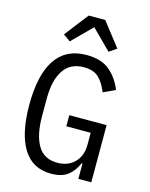

<svg xmlns="http://www.w3.org/2000/svg" viewBox="-137 -1021 874 1119"><g transform="rotate(15 300.0 -461.5)"><path d="M444 -93H439Q419 -45 383 -16.5Q347 12 281 12Q169 12 112.5 -79.5Q56 -171 56 -344Q56 -524 118 -617Q180 -710 305 -710Q394 -710 444.5 -667.5Q495 -625 522 -557L450 -524Q428 -579 397 -608Q366 -637 308 -637Q226 -637 185.5 -576Q145 -515 145 -406V-298Q145 -186 182 -122.5Q219 -59 300 -59Q366 -59 405 -99.5Q444 -140 444 -206V-278H297V-345H522V0H444ZM356 -935 467 -792 422 -761 305 -878 188 -761 145 -792 256 -935Z"/></g></svg>

Font: iA Writer Quattro V
Style: Regular
Weight: 400
Designer: Mike Abbink, Paul van der Laan, Pieter van Rosmalen, Oliver Reichenstein
Foundry: Information Architects Inc.
Version: Version 2.000